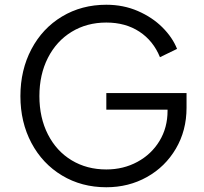

<svg xmlns="http://www.w3.org/2000/svg" viewBox="-20 -777 861 809"><path d="M66 -372Q66 -482 112.5 -570Q159 -658 241.5 -707.5Q324 -757 428 -757Q500 -757 561 -730.5Q622 -704 664.5 -661.5Q707 -619 726 -571L654 -536Q626 -605 567.5 -643.5Q509 -682 428 -682Q346 -682 282 -643Q218 -604 182 -533.5Q146 -463 146 -372Q146 -281 182 -210.5Q218 -140 282 -101.5Q346 -63 428 -63Q500 -63 559 -95Q618 -127 652 -183Q686 -239 686 -310V-315H428V-385H766V-323Q766 -227 721 -150.5Q676 -74 599 -31Q522 12 428 12Q324 12 241.5 -37.5Q159 -87 112.5 -174.5Q66 -262 66 -372Z"/></svg>

Font: Evergrow Sans 
Style: Regular
Weight: 400
Foundry: 10Web
Version: Version 1.000